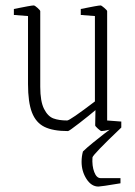

<svg xmlns="http://www.w3.org/2000/svg" viewBox="-20 -472 496 706"><path d="M320 107Q318 138 326.5 160.5Q335 183 350 183H423V202Q351 214 342 214Q316 214 298 186Q280 158 280 123Q280 103 285 85Q298 72 324 51Q350 30 363 20L383 5Q361 10 353 10Q350 10 340 1Q330 -8 330 -11L331 -67Q310 -49 272 -19.5Q234 10 230 10Q175 10 143.5 -5.5Q112 -21 97.5 -58.5Q83 -96 83 -163V-413L31 -417V-439Q95 -452 104 -452Q108 -452 118 -443Q128 -434 128 -431V-153Q128 -99 142 -71.5Q156 -44 176.5 -36.5Q197 -29 227 -29Q237 -29 329 -99V-413L277 -417V-439Q341 -452 350 -452Q353 -452 363.5 -443Q374 -434 374 -431V-29L426 -25V-3Q321 97 320 107Z"/></svg>

Font: Grenze ExtraLight
Style: Regular
Weight: 275
Designer: Renata Polastri
Foundry: Omnibus-Type
Version: Version 1.002; ttfautohint (v1.8)